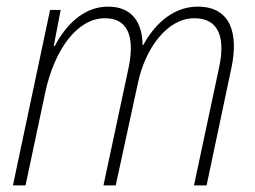

<svg xmlns="http://www.w3.org/2000/svg" viewBox="-20 -559 770 579"><path d="M19 0H57L116 -278C144 -411 214 -504 296 -504C377 -504 384 -430 367 -351L292 0H329L396 -309C418 -413 484 -504 566 -504C646 -504 658 -436 641 -357L565 0H603L678 -355C699 -455 678 -539 576 -539C497 -539 442 -479 412 -423H410C409 -493 377 -539 306 -539C229 -539 176 -479 145 -420H142L163 -529H131Z"/></svg>

Font: Noto Sans SemiCondensed ExtraLight
Style: Italic
Weight: 200
Width: 4
Italic angle: -12°
Designer: Monotype Design Team
Foundry: Monotype Imaging Inc.
Version: Version 2.013